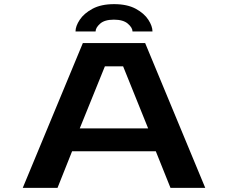

<svg xmlns="http://www.w3.org/2000/svg" viewBox="-20 -908 1104 928"><path d="M972 0H804L733 -177H328.5L258 0H90L380.5 -700H681.5ZM487 -587.5 365.5 -287.5H696L575 -587.5ZM531.5 -888Q594.5 -888 635.8 -865.8Q677 -843.5 697 -812.5Q717 -781.5 717 -756H620.5Q620.5 -774 598 -793.5Q575.5 -813 530.5 -813Q485.5 -813 463.8 -793.5Q442 -774 442 -756H345Q345 -781.5 365.5 -812.5Q386 -843.5 427.5 -865.8Q469 -888 531.5 -888Z"/></svg>

Font: Trispace Expanded SemiBold
Style: Regular
Weight: 600
Width: 7
Designer: Tyler Finck
Foundry: Etcetera Type Company
Version: Version 1.210; ttfautohint (v1.8.3)